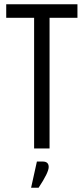

<svg xmlns="http://www.w3.org/2000/svg" viewBox="-20 -692 390 895"><path d="M341 -672V-609H211V0H139V-609H9V-672ZM179 61Q207 61 207 86.5Q207 112 160 183H125L152 61Z"/></svg>

Font: Khand
Style: Regular
Weight: 400
Designer: Devanagari: Sanchit Sawaria, Jyotish Sonowal; Latin: Satya Rajpurohit
Foundry: Indian Type Foundry
Version: Version 1.101;PS 1.0;hotconv 1.0.78;makeotf.lib2.5.61930; tt